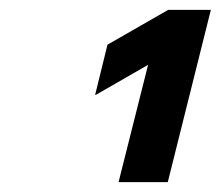

<svg xmlns="http://www.w3.org/2000/svg" viewBox="-20 -870 448 390"><path d="M220.8 -500 280.8 -738.3 175 -677.5H173.3L198.3 -779.2L321.7 -850H408.3L320.8 -500Z"/></svg>

Font: Funnel Sans Light ExtraBold
Style: Italic
Weight: 800
Italic angle: -14.036°
Version: Version 1.000